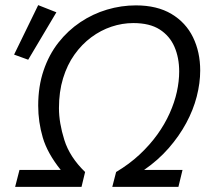

<svg xmlns="http://www.w3.org/2000/svg" viewBox="-20 -729 834 749"><path d="M39 0 56 -66H217Q165 -131 147 -192Q129 -253 129 -317Q129 -392 150 -454Q171 -516 208 -563Q245 -610 293.5 -642.5Q342 -675 397.5 -691.5Q453 -708 510 -708Q593 -708 649 -674.5Q705 -641 733 -583.5Q761 -526 761 -454Q761 -405 747.5 -352.5Q734 -300 706.5 -249Q679 -198 638 -151Q597 -104 542 -66H692L676 0H418L433 -58Q485 -89 525 -126.5Q565 -164 594 -204.5Q623 -245 642 -287.5Q661 -330 670 -371Q679 -412 679 -450Q679 -504 660.5 -546.5Q642 -589 603 -614Q564 -639 500 -639Q457 -639 415 -625Q373 -611 336 -583.5Q299 -556 270.5 -516Q242 -476 226 -423.5Q210 -371 210 -307Q210 -250 231 -183Q252 -116 312 -58L298 0ZM90 -496 35 -516 129 -709 200 -681Z"/></svg>

Font: Ubuntu Sans
Style: Italic
Weight: 400
Italic angle: -13.5°
Designer: Dalton Maag Ltd
Foundry: Dalton Maag Ltd
Version: Version 1.006